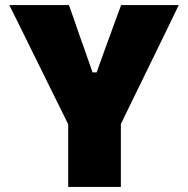

<svg xmlns="http://www.w3.org/2000/svg" viewBox="-20 -733 738 753"><path d="M252 -236.5 109.5 -525Q86.5 -572 65.2 -615Q44 -658 16.5 -713H250.5Q264 -675.5 273.2 -648.2Q282.5 -621 291 -596.8Q299.5 -572.5 310 -543.5L343 -449H359L392 -541Q403.5 -571.5 412.5 -596.8Q421.5 -622 431.5 -649.2Q441.5 -676.5 455 -713H681Q658.5 -666 635.2 -618.2Q612 -570.5 590 -525.5L449 -236.5ZM247.5 0Q247.5 -56.5 247.5 -109.8Q247.5 -163 247.5 -230.5V-410H454V-230.5Q454 -163 454 -109.8Q454 -56.5 454 0Z"/></svg>

Font: Commissioner Thin ExtraBold
Style: Regular
Weight: 800
Version: Version 1.000